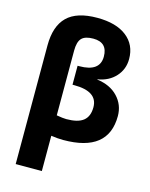

<svg xmlns="http://www.w3.org/2000/svg" viewBox="-138 -827 889 1135"><g transform="rotate(15 306.0 -260.0)"><path d="M291 -114Q362 -114 395 -140.5Q428 -167 428 -223Q428 -320 284 -320H274V-436H284Q410 -436 410 -528Q410 -615 323 -615Q273 -615 252 -593Q231 -571 231 -517V-121Q271 -114 291 -114ZM231 4V220H71V-506Q71 -624 130 -682Q189 -740 314 -740Q430 -740 494 -690Q558 -640 558 -553Q558 -490 517 -445Q476 -400 408 -389V-387Q488 -377 534.5 -328Q581 -279 581 -210Q581 10 305 10Q272 10 231 4Z"/></g></svg>

Font: Mplus 1p ExtraBold
Style: Regular
Weight: 800
Version: Version 1.061